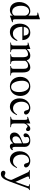

<svg xmlns="http://www.w3.org/2000/svg" viewBox="1722 -2445 941 4425"><g transform="rotate(90 2192.5 -232.5)"><path d="M491 -42V-58C474 -57 473 -57 468 -57C432 -57 424 -68 424 -114V-681L419 -683C371 -666 336 -656 272 -639V-623C280 -624 286 -624 294 -624C331 -624 340 -614 340 -573V-417C302 -449 275 -460 235 -460C120 -460 27 -347 27 -205C27 -77 101 10 212 10C268 10 306 -10 340 -57V7L344 10ZM340 -102C340 -95 334 -84 325 -74C307 -53 282 -42 251 -42C167 -42 113 -122 113 -245C113 -358 162 -432 238 -432C292 -432 340 -385 340 -332Z M908 -164C859 -90 821 -59 754 -59C708 -59 671 -77 643 -114C607 -162 602 -201 597 -277H905C901 -331 891 -363 871 -391C839 -436 794 -460 732 -460C606 -460 525 -358 525 -217C525 -79 597 10 715 10C815 10 885 -48 924 -157ZM599 -309C610 -384 649 -424 705 -424C771 -424 792 -390 803 -309Z M1719 0V-15L1693 -17C1663 -19 1650 -32 1650 -77V-280C1650 -398 1615 -460 1534 -460C1476 -460 1425 -434 1371 -376C1353 -433 1319 -460 1265 -460C1220 -460 1178 -451 1112 -383H1110V-457L1102 -460C1051 -441 1018 -430 963 -415V-398C976 -401 984 -402 995 -402C1021 -402 1030 -385 1030 -336V-88C1030 -30 1016 -16 960 -15V0H1182V-15C1129 -17 1114 -27 1114 -70V-348C1114 -350 1120 -357 1127 -365C1147 -389 1196 -408 1233 -408C1276 -408 1298 -366 1298 -297V-86C1298 -25 1287 -19 1230 -15V0H1454V-15C1397 -16 1382 -30 1382 -95V-347C1412 -390 1442 -408 1489 -408C1546 -408 1566 -375 1566 -296V-90C1566 -32 1557 -21 1501 -15V0Z M2192 -231C2192 -369 2098 -460 1976 -460C1841 -460 1751 -367 1751 -228C1751 -89 1846 10 1967 10C2102 10 2192 -92 2192 -231ZM2102 -204C2102 -88 2058 -18 1984 -18C1948 -18 1916 -36 1894 -68C1857 -122 1841 -194 1841 -273C1841 -373 1888 -432 1957 -432C2000 -432 2028 -412 2052 -382C2084 -341 2102 -272 2102 -204Z M2620 -156C2572 -86 2536 -62 2479 -62C2387 -62 2324 -142 2324 -257C2324 -361 2379 -431 2460 -431C2496 -431 2509 -420 2519 -383L2525 -361C2533 -332 2551 -315 2573 -315C2599 -315 2620 -334 2620 -357C2620 -413 2550 -460 2466 -460C2419 -460 2371 -442 2331 -409C2277 -364 2247 -295 2247 -212C2247 -83 2326 10 2437 10C2480 10 2518 -4 2552 -32C2582 -56 2602 -85 2634 -147Z M2826 -458 2821 -460C2768 -439 2732 -425 2673 -406V-390C2687 -393 2696 -394 2708 -394C2733 -394 2742 -378 2742 -334V-84C2742 -34 2735 -27 2671 -15V0H2911V-15C2843 -18 2826 -33 2826 -90V-315C2826 -347 2868 -397 2896 -397C2902 -397 2911 -392 2922 -382C2938 -367 2949 -362 2962 -362C2986 -362 3001 -379 3001 -407C3001 -440 2980 -460 2946 -460C2904 -460 2876 -438 2826 -366Z M3439 -66C3422 -52 3412 -47 3396 -47C3378 -47 3365 -67 3365 -113V-304C3365 -365 3361 -386 3337 -415C3313 -444 3275 -460 3219 -460C3174 -460 3132 -448 3104 -430C3069 -408 3053 -376 3053 -350C3053 -323 3075 -304 3096 -304C3122 -304 3142 -326 3142 -345C3142 -366 3136 -369 3136 -387C3136 -414 3166 -436 3206 -436C3251 -436 3284 -408 3284 -346V-292C3171 -250 3134 -231 3104 -211C3065 -185 3034 -146 3034 -94C3034 -28 3077 10 3139 10C3182 10 3231 -3 3284 -63H3285C3290 -10 3312 10 3349 10C3383 10 3409 0 3439 -38ZM3284 -127C3284 -98 3278 -84 3249 -64C3232 -53 3211 -48 3191 -48C3152 -48 3122 -72 3122 -125C3122 -156 3132 -180 3156 -202C3181 -225 3222 -246 3284 -268Z M3839 -156C3791 -86 3755 -62 3698 -62C3606 -62 3543 -142 3543 -257C3543 -361 3598 -431 3679 -431C3715 -431 3728 -420 3738 -383L3744 -361C3752 -332 3770 -315 3792 -315C3818 -315 3839 -334 3839 -357C3839 -413 3769 -460 3685 -460C3638 -460 3590 -442 3550 -409C3496 -364 3466 -295 3466 -212C3466 -83 3545 10 3656 10C3699 10 3737 -4 3771 -32C3801 -56 3821 -85 3853 -147Z M4360 -450H4227V-435C4258 -435 4273 -427 4273 -411C4273 -407 4272 -400 4269 -393L4172 -117L4060 -367C4054 -381 4047 -397 4047 -408C4047 -426 4061 -433 4104 -435V-450H3899V-436C3925 -432 3942 -423 3952 -401L4084 -119C4103 -79 4126 -33 4126 -18C4126 -2 4106 61 4086 90C4070 114 4050 134 4036 134C4030 134 4021 133 4010 127C3992 117 3976 114 3958 114C3934 114 3915 135 3915 160C3915 193 3942 218 3985 218C4061 218 4108 167 4160 25L4310 -384C4324 -421 4336 -432 4360 -435Z"/></g></svg>

Font: STIXGeneral
Style: Regular
Weight: 400
Designer: MicroPress Inc., with final additions and corrections provided by Coen Hoffman, Elsevier (retired)
Version: Version 1.1.0